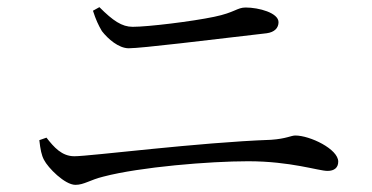

<svg xmlns="http://www.w3.org/2000/svg" viewBox="-20 -626 1040 537"><path d="M759 -564C759 -590 704 -605 667 -605C643 -605 637 -591 579 -579C517 -566 394 -551 351 -551C321 -551 296 -568 258 -606L240 -596C248 -571 255 -556 265 -539C282 -517 312 -491 340 -491C376 -491 562 -514 726 -533C748 -536 759 -548 759 -564ZM103 -179C114 -157 161 -109 191 -109C215 -109 232 -123 269 -132C372 -159 566 -175 674 -175C793 -175 871 -148 896 -148C915 -148 926 -157 926 -174C926 -209 847 -247 806 -247C794 -247 781 -238 738 -235C538 -228 232 -189 188 -189C153 -189 131 -214 110 -241L90 -234C93 -208 96 -192 103 -179Z"/></svg>

Font: Source Han Serif K
Style: Regular
Weight: 400
Designer: Ryoko NISHIZUKA 西塚涼子 (kana & ideographs); Frank Grießhammer (Latin, Greek & Cyrillic); Wenlong ZHANG 张文龙 (bopomofo); San
Foundry: Adobe Systems Incorporated
Version: Version 1.001;PS 1.001;hotconv 16.6.54;makeotf.lib2.5.65590